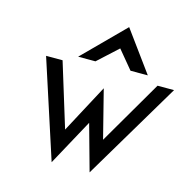

<svg xmlns="http://www.w3.org/2000/svg" viewBox="-127 -1002 1150 1158"><g transform="rotate(15 448.5 -423.0)"><path d="M394.5 -625 518.9 -739 613.5 -625H721.5L537.6 -877L286.5 -625ZM324.3 -180 201.4 -580H98.4L296.8 31L453.8 -257L533.8 31L897.4 -580H794.4L561.3 -180L485 -481Z"/></g></svg>

Font: Charger
Style: ExBdIt
Weight: 400
Designer: Jasper
Foundry: Cannot Into Space Fonts
Version: Version 0.99